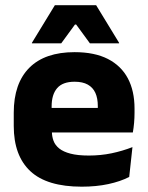

<svg xmlns="http://www.w3.org/2000/svg" viewBox="-20 -707 570 740"><path d="M295 12.5Q161 12.5 97 -47.2Q33 -107 33 -221.5V-272.5Q33 -385.5 93 -445.8Q153 -506 267.5 -506Q344.5 -506 395.8 -479.8Q447 -453.5 472.8 -405Q498.5 -356.5 498.5 -288.5V-272Q498.5 -253 496.8 -233.2Q495 -213.5 492 -196.5H354Q356 -225.5 356.5 -251.2Q357 -277 357 -298Q357 -328.5 347.5 -349.2Q338 -370 318.2 -381Q298.5 -392 267.5 -392Q221.5 -392 200.2 -367.2Q179 -342.5 179 -297V-252L180 -235.5V-200.5Q180 -181.5 186.2 -164.5Q192.5 -147.5 208.2 -134.8Q224 -122 251.8 -114.8Q279.5 -107.5 322.5 -107.5Q368 -107.5 410 -116.2Q452 -125 490.5 -140L478 -25Q444 -7.5 397.5 2.5Q351 12.5 295 12.5ZM461 -196.5H114V-291H461ZM103 -542 191.5 -687H350.5L439 -542V-540H326.5L273.5 -612.5H269L216 -540H103Z"/></svg>

Font: Anek Malayalam Medium
Style: Bold
Weight: 700
Version: Version 1.003